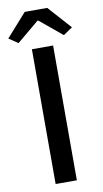

<svg xmlns="http://www.w3.org/2000/svg" viewBox="-120 -988 553 1034"><g transform="rotate(-10 156.0 -471.0)"><path d="M97 0H213V-737H97ZM32 -782 153 -883H158L280 -782L330 -816L217 -942H94L-18 -816Z"/></g></svg>

Font: ChiuKong Gothic CL Medium
Style: Regular
Weight: 500
Designer: Ryoko NISHIZUKA 西塚涼子 (kana, bopomofo & ideographs); Paul D. Hunt (Latin, Greek & Cyrillic); Sandoll Communications 산돌커뮤니
Foundry: Adobe
Version: Version 1.300